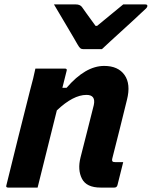

<svg xmlns="http://www.w3.org/2000/svg" viewBox="-20 -848 686 868"><path d="M140 -538H273Q285 -538 281 -527Q271 -489 262 -451H281Q366 -550 451 -550Q514 -550 543 -509Q572 -468 554 -397Q538 -330 521.5 -265.5Q505 -201 488 -133Q485 -122 489 -118Q492 -115 502 -115H537Q530 -89 524 -63Q518 -37 511 -11Q508 0 497 0H435Q371 0 350.5 -40Q330 -80 344 -136Q360 -198 374 -254Q388 -310 404 -373Q414 -419 371 -419Q311 -419 237 -349Q193 -174 150 0H17Q5 0 9 -11Q35 -118 62 -225.5Q89 -333 116 -440Q124 -468 130 -493.5Q136 -519 140 -538ZM441 -626H355Q348 -626 343 -630Q338 -634 330 -648Q325 -657 313 -677.5Q301 -698 285 -725Q269 -752 253 -779Q237 -806 224 -828H323Q341 -828 350 -817Q357 -807 372 -786Q387 -765 412 -731H419Q459 -764 486.5 -786.5Q514 -809 537 -828H637Q648 -828 646 -819Q645 -815 641 -810.5Q637 -806 620 -791Q606 -778 581.5 -755Q557 -732 529 -707Q501 -682 477.5 -660Q454 -638 441 -626Z"/></svg>

Font: Recursive Mn Lnr St
Style: Bold Italic
Weight: 700
Italic angle: -15°
Monospace: yes
Version: Version 1.079;hotconv 1.0.112;makeotfexe 2.5.65598; ttfautoh